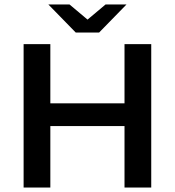

<svg xmlns="http://www.w3.org/2000/svg" viewBox="-20 -842 785 862"><path d="M659 -644V0H539V-276H206V0H86V-644H206V-378H539V-644ZM548 -822 425 -696H320L197 -822H292L373 -754L454 -822Z"/></svg>

Font: Montserrat Ace
Style: Bold
Weight: 600
Designer: Julieta Ulanovsky
Foundry: Julieta Ulanovsky
Version: Version 1